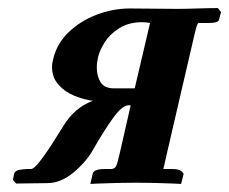

<svg xmlns="http://www.w3.org/2000/svg" viewBox="-20 -454 568 476"><path d="M136 -140Q164 -187 210 -204Q188 -207 164.5 -216.5Q141 -226 125 -244Q109 -262 109 -288Q109 -298 112 -308Q121 -346 150 -374Q179 -402 219.5 -417.5Q260 -433 302 -433L419 -432Q441 -432 470 -433Q499 -434 520 -434L528 -424L523 -405Q521 -397 497 -397H472Q469 -397 463 -372L395 -79Q391 -61 388 -48Q385 -35 385 -35H406Q424 -35 430 -29.5Q436 -24 435 -22L429 2Q429 2 409 1Q389 0 362.5 -0.5Q336 -1 318 -1Q301 -1 273.5 -0.5Q246 0 225 1Q204 2 204 2L210 -24Q213 -35 241 -35H255Q265 -35 268.5 -43.5Q272 -52 278 -79L304 -193H299Q283 -193 260 -161Q237 -129 212 -85Q195 -54 163 -27Q131 0 97 0L20 1L12 -8L15 -23Q17 -31 28.5 -33Q40 -35 50 -35H57Q64 -35 78.5 -53.5Q93 -72 109 -97Q125 -122 136 -140ZM314 -235 352 -397Q346 -398 342 -398.5Q338 -399 333 -399Q299 -399 275.5 -384Q252 -369 239.5 -349Q227 -329 223 -312Q220 -299 220 -286Q220 -265 229.5 -250Q239 -235 262 -235Z"/></svg>

Font: Libertinus Serif Semibold Italic
Style: Regular
Weight: 600
Italic angle: -11.5°
Designer: Philipp H. Poll, Khaled Hosny
Foundry: Caleb Maclennan
Version: Version 7.051;RELEASE